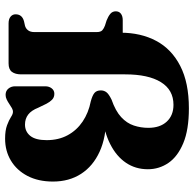

<svg xmlns="http://www.w3.org/2000/svg" viewBox="-24 -742 779 772"><g transform="rotate(90 366.0 -355.5)"><path d="M709.5 -178.5Q709.5 -243.5 678.5 -291.5Q647.5 -339.5 589.5 -366Q531.5 -392.5 450.5 -392.5L443 -376.5Q510.5 -384 559.2 -408.8Q608 -433.5 634 -472Q660 -510.5 660 -560Q660 -605.5 634.5 -642.8Q609 -680 555 -702.5Q501 -725 415 -725Q312 -725 244.5 -690.2Q177 -655.5 144 -593.8Q111 -532 111 -450.5V-423.5L130 -459H60.5Q44.5 -459 34.8 -451.8Q25 -444.5 25 -431Q25 -417.5 35.2 -409Q45.5 -400.5 62 -394L82.5 -387.5Q93.5 -383.5 101 -377Q108.5 -370.5 108.5 -353.5V-104Q108.5 -87.5 101.2 -78.2Q94 -69 83 -66L65 -62Q37 -54.5 37 -28Q37 -16 46.5 -8Q56 0 73.5 0H234.5Q258.5 0 268.5 -13.5Q278.5 -27 278.5 -50.5V-468.5Q278.5 -562 309.8 -612.5Q341 -663 401 -663Q443.5 -663 468.5 -636Q493.5 -609 493.5 -562Q493.5 -531.5 484.2 -503.5Q475 -475.5 450.5 -452.8Q426 -430 380 -414Q357.5 -403 350.2 -393.2Q343 -383.5 343 -371Q343 -354 353 -345.5Q363 -337 387 -330.5Q433 -321.5 468.2 -297.8Q503.5 -274 523.2 -237.5Q543 -201 543 -153Q543 -108.5 525.8 -87.2Q508.5 -66 480.5 -66Q457 -66 440.2 -78.8Q423.5 -91.5 412.5 -119.5L396.5 -152.5Q389.5 -166 380.2 -175Q371 -184 356.5 -184Q343 -184 334.8 -173.5Q326.5 -163 326.5 -147.5V-26Q326.5 -10.5 335.8 0.8Q345 12 361 12Q370.5 12 379.8 7.5Q389 3 397.8 -3Q406.5 -9 414.5 -13.5Q422.5 -18 430 -17.5Q438 -17.5 450.2 -9.5Q462.5 -1.5 483.2 6.2Q504 14 537 14Q586.5 14 625.5 -9.5Q664.5 -33 687 -76.2Q709.5 -119.5 709.5 -178.5Z"/></g></svg>

Font: Fraunces 28pt Soft Wonky
Style: Bold
Weight: 700
Version: Version 1.000;[b76b70a41]